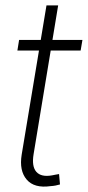

<svg xmlns="http://www.w3.org/2000/svg" viewBox="-20 -696 330 722"><path d="M290 -545.9 283.2 -505.9H45.4L51.8 -545.9ZM154.8 -675.8H198.7L106.4 -116.7Q98.6 -70.3 116.7 -49.8Q134.8 -29.3 175.8 -36.6Q181.2 -37.6 188.5 -39.1Q195.8 -40.5 202.1 -41.5L205.6 -2.4Q197.8 0 188.7 1.7Q179.7 3.4 170.4 3.9Q108.9 12.7 80.3 -20.8Q51.8 -54.2 61.5 -114.3Z"/></svg>

Font: Inter ExtraLight
Style: Italic
Weight: 250
Italic angle: -9.3988°
Designer: Rasmus Andersson
Foundry: rsms
Version: Version 4.001;git-66647c0bb